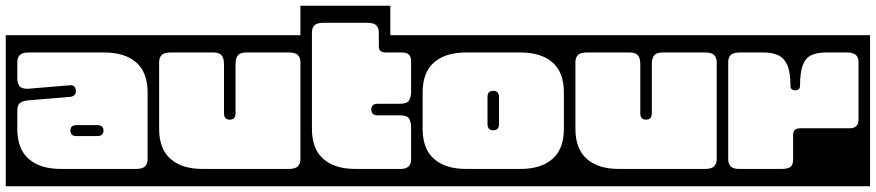

<svg xmlns="http://www.w3.org/2000/svg" viewBox="-40 -626 3038 666"><path d="M-20 -504H512V20H-20ZM472 -305Q472 -375 432.5 -409.5Q393 -444 321 -444H61Q37 -444 28.5 -434.8Q20 -425.5 20 -411V-355Q20 -337 27.2 -327.5Q34.5 -318 56 -318L200 -330Q221.5 -333 223 -312Q224.5 -293 204 -290L59 -278Q38 -276 29 -268.5Q20 -261 20 -242V-179Q20 -109.5 59.5 -74.8Q99 -40 171 -40H431Q455 -40 463.5 -49.5Q472 -59 472 -73ZM319 -173Q319 -154 297 -154H226Q204 -154 204 -173Q204 -192 226 -192H297Q319 -192 319 -173Z M472 -504H1042V20H472ZM553 -444Q529 -444 520.5 -434.8Q512 -425.5 512 -411V-179Q512 -109.5 551.5 -74.8Q591 -40 663 -40H961Q985 -40 993.5 -49.5Q1002 -59 1002 -73V-411Q1002 -425.5 993.5 -434.8Q985 -444 961 -444H814Q794.5 -444 785.8 -434.8Q777 -425.5 777 -403V-233Q777 -211 757 -211Q737 -211 737 -233V-403Q737 -425.5 728 -434.8Q719 -444 700 -444Z M1314 -504H1426V20H1002V-606H1314ZM1248 -246Q1248 -266 1270 -266H1345Q1369 -266 1376.5 -274.5Q1384 -283 1386 -303V-414Q1386 -444 1355 -444H1300Q1286.5 -444 1280.2 -448.8Q1274 -453.5 1274 -467V-514Q1274 -528.5 1265.5 -537.8Q1257 -547 1233 -547H1083Q1059 -547 1050.5 -537.8Q1042 -528.5 1042 -514V-179Q1042 -109.5 1081.5 -74.8Q1121 -40 1193 -40H1350Q1386 -40 1386 -73V-189Q1384 -210 1376.5 -218Q1369 -226 1345 -226H1270Q1248 -226 1248 -246Z M1386 -504H1956V20H1386ZM1577 -444Q1505 -444 1465.5 -409.5Q1426 -375 1426 -305V-179Q1426 -109.5 1465.5 -74.8Q1505 -40 1577 -40H1765Q1837 -40 1876.5 -74.8Q1916 -109.5 1916 -179V-305Q1916 -375 1876.5 -409.5Q1837 -444 1765 -444ZM1691 -196Q1691 -174 1671 -174Q1651 -174 1651 -196V-289Q1651 -311 1671 -311Q1691 -311 1691 -289Z M1916 -504H2486V20H1916ZM1997 -444Q1973 -444 1964.5 -434.8Q1956 -425.5 1956 -411V-179Q1956 -109.5 1995.5 -74.8Q2035 -40 2107 -40H2405Q2429 -40 2437.5 -49.5Q2446 -59 2446 -73V-411Q2446 -425.5 2437.5 -434.8Q2429 -444 2405 -444H2258Q2238.5 -444 2229.8 -434.8Q2221 -425.5 2221 -403V-233Q2221 -211 2201 -211Q2181 -211 2181 -233V-403Q2181 -425.5 2172 -434.8Q2163 -444 2144 -444Z M2446 -504H2978V20H2446ZM2527 -444Q2503 -444 2494.5 -434.8Q2486 -425.5 2486 -411V-73Q2486 -59 2493.8 -49.5Q2501.5 -40 2526 -40H2671Q2690 -40 2700.5 -46Q2711 -52 2711 -73V-156Q2711 -169.5 2716.5 -175.2Q2722 -181 2737 -181H2907Q2938 -181 2938 -211V-411Q2938 -429 2927.2 -436.5Q2916.5 -444 2898 -444H2827Q2795.5 -444 2775.2 -435Q2755 -426 2745 -401Q2735 -376 2735 -327Q2735 -317.5 2726.5 -314.2Q2718 -311 2709.8 -314.5Q2701.5 -318 2702 -327.5Q2702 -376 2690.5 -401Q2679 -426 2658.2 -435Q2637.5 -444 2609 -444Z"/></svg>

Font: Honk Rounded
Style: Regular
Weight: 400
Designer: Noopur Datye & Yesha Goshar
Foundry: Ek Type
Version: Version 1.000